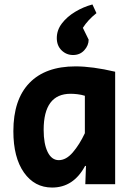

<svg xmlns="http://www.w3.org/2000/svg" viewBox="-20 -827 597 862"><path d="M214 15Q135 15 87.5 -52.5Q40 -120 40 -238Q40 -380 112 -454.5Q184 -529 319 -529Q395 -529 497 -505V0H363L366 -82H362Q310 15 214 15ZM244 -108Q277 -108 307 -143Q337 -178 361 -229V-397Q345 -402 328 -404Q311 -406 297 -406Q176 -406 176 -244Q176 -181 194 -144.5Q212 -108 244 -108ZM308 -580Q278 -580 256.5 -601Q235 -622 235 -656Q235 -692 258 -722Q281 -752 317.5 -774Q354 -796 395 -807L413 -768Q374 -737 352 -702L378 -649Q378 -623 358.5 -601.5Q339 -580 308 -580Z"/></svg>

Font: Secular One
Style: Regular
Weight: 400
Designer: Michal Sahar
Foundry: Hagilda
Version: Version 1.002; ttfautohint (v1.8.4.7-5d5b);gftools[0.9.29]